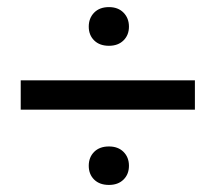

<svg xmlns="http://www.w3.org/2000/svg" viewBox="-20 -608 620 543"><path d="M531.2 -380.9V-297.9H38.6V-380.9ZM288.1 -587.9Q314 -587.9 329.3 -572.3Q344.7 -556.6 344.7 -532.7Q344.7 -508.8 329.3 -493.7Q314 -478.5 288.1 -478.5Q261.7 -478.5 246.3 -493.7Q231 -508.8 231 -532.7Q231 -556.6 246.3 -572.3Q261.7 -587.9 288.1 -587.9ZM288.1 -193.8Q314 -193.8 329.3 -178.5Q344.7 -163.1 344.7 -139.2Q344.7 -115.2 329.3 -100.1Q314 -85 288.1 -85Q261.7 -85 246.3 -100.1Q231 -115.2 231 -139.2Q231 -163.1 246.3 -178.5Q261.7 -193.8 288.1 -193.8Z"/></svg>

Font: Bert Sans Medium
Style: Regular
Weight: 500
Designer: Christian Robertson, Adam Twardoch, & Cristiano Sobral
Foundry: Google
Version: Version 12.135;January 10, 2020;FontCreator 12.0.0.2547 64-b